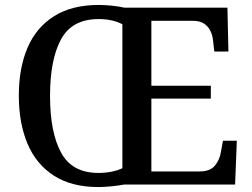

<svg xmlns="http://www.w3.org/2000/svg" viewBox="-20 -745 1016 775"><path d="M377 10Q269 10 197.5 -36Q126 -82 91 -165Q56 -248 56 -359Q56 -470 91 -552Q126 -634 198 -679.5Q270 -725 378 -725Q403 -725 432.5 -722Q462 -719 482 -714H898L902 -537H845L840 -581Q838 -603 829 -621Q820 -639 803 -650Q786 -661 759 -661H591V-399H831V-347H591V-53H786Q828 -53 847.5 -76.5Q867 -100 872 -133L880 -177H936L929 0H481Q460 4 430.5 7Q401 10 377 10ZM377 -47Q406 -47 430.5 -52Q455 -57 474 -66V-647Q456 -657 431.5 -662.5Q407 -668 378 -668Q271 -668 226.5 -586.5Q182 -505 182 -358Q182 -211 226.5 -129Q271 -47 377 -47Z"/></svg>

Font: Noto Serif Gujarati Medium
Style: Regular
Weight: 500
Version: Version 2.102